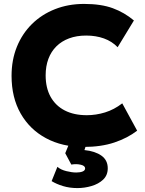

<svg xmlns="http://www.w3.org/2000/svg" viewBox="-20 -735 738 980"><path d="M406.5 15Q298 15 215 -29.5Q132 -74 85.5 -155.5Q39 -237 39 -348Q39 -429 66.2 -496.2Q93.5 -563.5 143.2 -612.5Q193 -661.5 260.8 -688.2Q328.5 -715 409 -715Q496.5 -715 556 -693Q615.5 -671 663.5 -630.5L580.5 -494Q551.5 -524 510.5 -538.8Q469.5 -553.5 420 -553.5Q371 -553.5 332.8 -539.2Q294.5 -525 267.8 -498.5Q241 -472 227 -434.5Q213 -397 213 -350.5Q213 -286.5 238.2 -241Q263.5 -195.5 310.5 -171.2Q357.5 -147 423 -147Q470 -147 516.2 -161.2Q562.5 -175.5 604 -207.5L680 -68Q631.5 -30.5 564 -7.8Q496.5 15 406.5 15ZM375 225Q335.5 225 301.8 214.8Q268 204.5 243.5 189.5L273 116.5Q290 131.5 318.8 138.5Q347.5 145.5 369 145.5Q389.5 145.5 402 140.2Q414.5 135 414.5 124.5Q414.5 111 392.2 105.8Q370 100.5 344 105L313 47L340.5 -20H427.5L411 31Q465.5 36.5 497.8 59.5Q530 82.5 530 124Q530 159.5 506.5 181.8Q483 204 447.2 214.5Q411.5 225 375 225Z"/></svg>

Font: Geologica Thin Roman
Style: Bold
Weight: 700
Version: Version 1.010;gftools[0.9.28]